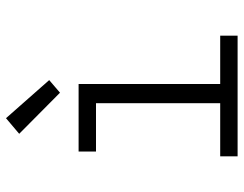

<svg xmlns="http://www.w3.org/2000/svg" viewBox="-106 -706 812 640"><g transform="rotate(-90 300.0 -386.0)"><path d="M99 0V-58H276V-472H115V-530H340V-58H501V0ZM311 -592 174 -728 226 -772 353 -628Z"/></g></svg>

Font: Iosevka Curly Slab LtEx
Style: Regular
Weight: 300
Width: 7
Monospace: yes
Designer: Belleve Invis
Foundry: Belleve Invis
Version: Version 11.1.0; ttfautohint (v1.8.3)